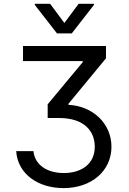

<svg xmlns="http://www.w3.org/2000/svg" viewBox="-20 -784 668 996"><path d="M63.9 0C72.4 121.1 180 191.8 309.7 191.8C455.6 191.8 558.2 101.6 558.2 -22.7C558.2 -143.8 460.6 -234.4 335.2 -240.1V-245.7L529.8 -481.5V-545.5H99.4V-467.3H409.1V-461.6L227.3 -242.9V-171.9H285.5C420.1 -171.9 471.6 -101.2 471.6 -22.7C471.6 67.5 401.6 113.6 311.1 113.6C226.9 113.6 161.2 73.9 153.4 0ZM240.1 -764.2H160.5V-758.5L275.6 -610.8H352.3L467.3 -758.5V-764.2H387.8L313.9 -664.8Z"/></svg>

Font: Karasuma Gothic
Style: Regular
Weight: 400
Designer: Rasmus Andersson, Ryoko Nishizuka
Foundry: Genbu
Version: Version 1.00